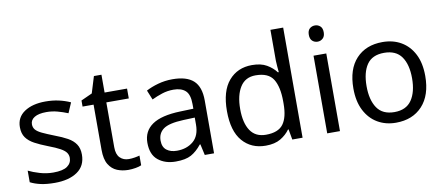

<svg xmlns="http://www.w3.org/2000/svg" viewBox="-68 -1027 3015 1305"><g transform="rotate(-10 1439.5 -375.0)"><path d="M434 -148Q434 -70 376 -30Q318 10 220 10Q164 10 123.5 1Q83 -8 52 -24V-104Q84 -88 129.5 -74.5Q175 -61 222 -61Q289 -61 319 -82.5Q349 -104 349 -140Q349 -160 338 -176Q327 -192 298.5 -208Q270 -224 217 -244Q165 -264 128 -284Q91 -304 71 -332Q51 -360 51 -404Q51 -472 106.5 -509Q162 -546 252 -546Q301 -546 343.5 -536.5Q386 -527 423 -510L393 -440Q359 -454 322 -464Q285 -474 246 -474Q192 -474 163.5 -456.5Q135 -439 135 -409Q135 -387 148 -371.5Q161 -356 191.5 -341.5Q222 -327 273 -307Q324 -288 360 -268Q396 -248 415 -219.5Q434 -191 434 -148Z M743 -62Q763 -62 784 -65.5Q805 -69 818 -73V-6Q804 1 778 5.5Q752 10 728 10Q686 10 650.5 -4.5Q615 -19 593 -55Q571 -91 571 -156V-468H495V-510L572 -545L607 -659H659V-536H814V-468H659V-158Q659 -109 682.5 -85.5Q706 -62 743 -62Z M1128 -545Q1226 -545 1273 -502Q1320 -459 1320 -365V0H1256L1239 -76H1235Q1200 -32 1161.5 -11Q1123 10 1055 10Q982 10 934 -28.5Q886 -67 886 -149Q886 -229 949 -272.5Q1012 -316 1143 -320L1234 -323V-355Q1234 -422 1205 -448Q1176 -474 1123 -474Q1081 -474 1043 -461.5Q1005 -449 972 -433L945 -499Q980 -518 1028 -531.5Q1076 -545 1128 -545ZM1154 -259Q1054 -255 1015.5 -227Q977 -199 977 -148Q977 -103 1004.5 -82Q1032 -61 1075 -61Q1143 -61 1188 -98.5Q1233 -136 1233 -214V-262Z M1676 10Q1576 10 1516 -59.5Q1456 -129 1456 -267Q1456 -405 1516.5 -475.5Q1577 -546 1677 -546Q1739 -546 1778.5 -523Q1818 -500 1843 -467H1849Q1848 -480 1845.5 -505.5Q1843 -531 1843 -546V-760H1931V0H1860L1847 -72H1843Q1819 -38 1779 -14Q1739 10 1676 10ZM1690 -63Q1775 -63 1809.5 -109.5Q1844 -156 1844 -250V-266Q1844 -366 1811 -419.5Q1778 -473 1689 -473Q1618 -473 1582.5 -416.5Q1547 -360 1547 -265Q1547 -169 1582.5 -116Q1618 -63 1690 -63Z M2146 -737Q2166 -737 2181.5 -723.5Q2197 -710 2197 -681Q2197 -653 2181.5 -639Q2166 -625 2146 -625Q2124 -625 2109 -639Q2094 -653 2094 -681Q2094 -710 2109 -723.5Q2124 -737 2146 -737ZM2189 -536V0H2101V-536Z M2825 -269Q2825 -136 2757.5 -63Q2690 10 2575 10Q2504 10 2448.5 -22.5Q2393 -55 2361 -117.5Q2329 -180 2329 -269Q2329 -402 2396 -474Q2463 -546 2578 -546Q2651 -546 2706.5 -513.5Q2762 -481 2793.5 -419.5Q2825 -358 2825 -269ZM2420 -269Q2420 -174 2457.5 -118.5Q2495 -63 2577 -63Q2658 -63 2696 -118.5Q2734 -174 2734 -269Q2734 -364 2696 -418Q2658 -472 2576 -472Q2494 -472 2457 -418Q2420 -364 2420 -269Z"/></g></svg>

Font: Noto Sans Cypro Minoan
Style: Regular
Weight: 400
Designer: David Williams
Foundry: David Williams
Version: Version 1.503; ttfautohint (v1.8.4.7-5d5b)